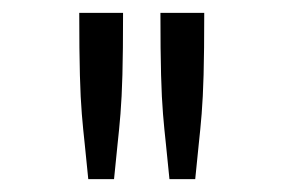

<svg xmlns="http://www.w3.org/2000/svg" viewBox="-20 -685 440 298"><path d="M103 -665H171Q171 -605 170 -569Q169 -533 167 -508.5Q165 -484 162.5 -461.5Q160 -439 157 -407H117Q114 -439 111.5 -461.5Q109 -484 107 -508Q105 -532 104 -568.5Q103 -605 103 -665ZM229 -665H297Q297 -605 296 -569Q295 -533 293 -508.5Q291 -484 288.5 -461.5Q286 -439 283 -407H243Q240 -439 237.5 -461.5Q235 -484 233 -508Q231 -532 230 -568.5Q229 -605 229 -665Z"/></svg>

Font: Inconsolata Condensed
Style: Regular
Weight: 400
Width: 3
Monospace: yes
Designer: Raph Levien, Cyreal, Brenton Simpson
Foundry: Raph Levien, Cyreal, Google
Version: Version 3.000; ttfautohint (v1.8.2.53-6de2)